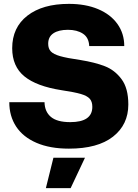

<svg xmlns="http://www.w3.org/2000/svg" viewBox="-20 -758 712 992"><path d="M28 -230H210Q211 -181 243 -154Q275 -127 343 -127Q457 -127 457 -206Q457 -233 443.5 -248Q430 -263 397.5 -272.5Q365 -282 298 -292Q169 -312 106 -363.5Q43 -415 43 -509Q43 -616 121.5 -677Q200 -738 336 -738Q422 -738 486.5 -711Q551 -684 586.5 -634.5Q622 -585 622 -520H441Q439 -564 408.5 -584Q378 -604 331 -604Q283 -604 256 -586Q229 -568 229 -532Q229 -507 242.5 -492.5Q256 -478 290.5 -468Q325 -458 395 -448Q470 -436 521.5 -416Q573 -396 608 -349Q643 -302 643 -218Q643 -114 564 -52Q485 10 336 10Q238 10 168.5 -20Q99 -50 63.5 -104Q28 -158 28 -230ZM256 57H419L345 214H217Z"/></svg>

Font: Mona Sans ExtraBold
Style: Regular
Weight: 800
Designer: Deni Anggara
Foundry: GitHub
Version: Version 2.000